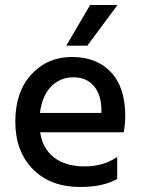

<svg xmlns="http://www.w3.org/2000/svg" viewBox="-20 -740 565 765"><path d="M328 -558H244L339 -720H448ZM139 -290H384V-308Q382 -365 353 -398.5Q324 -432 272 -432Q220 -432 184 -395.5Q148 -359 139 -290ZM299 5Q181 5 111 -66Q41 -137 41 -255.5Q41 -374 105 -443.5Q169 -513 267 -513Q365 -513 422 -452.5Q479 -392 479 -278Q479 -247 473 -213H140Q150 -147 196 -112Q242 -77 317.5 -77Q393 -77 447 -115V-27Q391 5 299 5Z"/></svg>

Font: Hind Mysuru Medium
Style: Regular
Weight: 500
Designer: Manushi Parikh, Hitesh Malaviya
Foundry: Indian Type Foundry
Version: Version 0.703;PS 1.0;hotconv 1.0.86;makeotf.lib2.5.63406